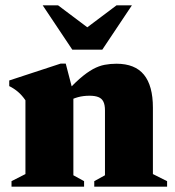

<svg xmlns="http://www.w3.org/2000/svg" viewBox="-20 -697 652 717"><path d="M254 -350V-42.5L294 -20.5V0H23V-20.5L75 -47V-322.5Q62 -341.5 47.2 -354Q32.5 -366.5 14.5 -375.5V-396.5L206.5 -459.5H225.5ZM332 -20.5 372 -42.5V-285Q372 -305.5 366 -317.5Q360 -329.5 347.2 -334.5Q334.5 -339.5 314.5 -339.5Q290.5 -339.5 270.8 -334Q251 -328.5 234 -318.5L215.5 -340Q250.5 -379.5 277.5 -403Q304.5 -426.5 327 -438.8Q349.5 -451 370.8 -455Q392 -459 415 -459Q484 -459 517.5 -418Q551 -377 551 -295V-47L604 -20.5V0H332ZM338 -571H274L415 -677H472.5L362 -511.5H250L139.5 -677H197Z"/></svg>

Font: Newsreader 24pt ExtraBold
Style: Regular
Weight: 800
Designer: Hugues Gentile
Foundry: Production Type
Version: Version 1.003